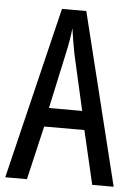

<svg xmlns="http://www.w3.org/2000/svg" viewBox="-52 -754 554 794"><g transform="rotate(5 225.0 -357.0)"><path d="M361 0 309 -223H142L90 0H0L173 -714H274L450 0ZM240 -535Q235 -563 230.5 -589Q226 -615 223 -638Q218 -590 206 -536L155 -301H293Z"/></g></svg>

Font: Noto Sans Gurmukhi ExtraCondensed
Style: Regular
Weight: 400
Width: 2
Designer: Jelle Bosma - Monotype Design Team
Foundry: Monotype Imaging Inc.
Version: Version 2.004; ttfautohint (v1.8.4.7-5d5b)